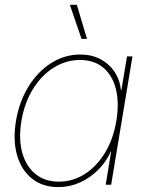

<svg xmlns="http://www.w3.org/2000/svg" viewBox="-20 -762 602 792"><path d="M220.7 9.8Q156.2 9.8 112.3 -24.9Q68.4 -59.6 50.5 -121.3Q32.7 -183.1 45.9 -263.7Q59.6 -343.8 97.9 -405.5Q136.2 -467.3 191.7 -502.2Q247.1 -537.1 311 -537.1Q357.9 -537.1 394 -518.1Q430.2 -499 452.4 -465.8Q474.6 -432.6 479 -389.6H480.5L503.9 -529.3H526.4L438.5 0H416L438.5 -136.7H437Q418 -94.2 384.5 -61Q351.1 -27.8 309.1 -9Q267.1 9.8 220.7 9.8ZM222.2 -12.7Q281.2 -12.7 330.6 -44.7Q379.9 -76.7 413.8 -133.1Q447.8 -189.5 460 -263.7Q472.2 -338.4 458 -394.8Q443.8 -451.2 406 -482.9Q368.2 -514.6 309.6 -514.6Q252 -514.6 201.4 -482.9Q150.9 -451.2 116 -394.8Q81.1 -338.4 68.4 -263.7Q56.2 -189.5 71.5 -133.1Q86.9 -76.7 125.7 -44.7Q164.6 -12.7 222.2 -12.7ZM316.4 -601.6 268.1 -742.2H296.9L338.9 -601.6Z"/></svg>

Font: Inter 24pt Thin
Style: Italic
Weight: 250
Italic angle: -9.3988°
Version: Version 4.001;git-66647c0bb